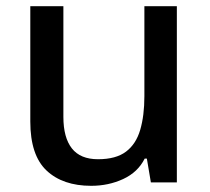

<svg xmlns="http://www.w3.org/2000/svg" viewBox="-20 -590 678 621"><path d="M275 11Q183 11 130.5 -38.5Q78 -88 78 -197V-570H185V-212Q185 -145 212.5 -110Q240 -75 297 -75Q355 -75 387.5 -99.5Q420 -124 433.5 -170Q447 -216 447 -279V-570H552V0H468L455 -77H448Q426 -33 378.5 -11Q331 11 275 11Z"/></svg>

Font: Menbere
Style: Regular
Weight: 400
Designer: Aleme Tadesse
Foundry: Sorkin Type Co
Version: Version 1.000